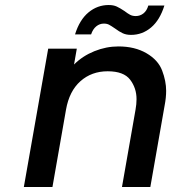

<svg xmlns="http://www.w3.org/2000/svg" viewBox="-20 -745 689 765"><path d="M279 -608Q297 -666 332.5 -695.5Q368 -725 413 -725Q432 -725 445 -719Q458 -713 476 -701Q489 -691 498.5 -686Q508 -681 521 -681Q538 -681 551.5 -691.5Q565 -702 571 -723H635Q617 -665 582 -635.5Q547 -606 502 -606Q483 -606 469 -612.5Q455 -619 439 -631Q423 -642 414.5 -646.5Q406 -651 394 -651Q377 -651 363.5 -640Q350 -629 343 -608ZM452 -560Q517 -560 563.5 -533Q610 -506 626 -464Q642 -422 642 -383Q642 -356 636 -325L579 0H466L520 -308Q524 -330 524 -350Q524 -394 498.5 -427.5Q473 -461 409 -461Q345 -461 300.5 -421.5Q256 -382 243 -308L189 0H75L172 -551H286L275 -488Q309 -522 356 -541Q403 -560 452 -560Z"/></svg>

Font: Fz Poppins Med
Style: Italic
Weight: 500
Italic angle: -10°
Designer: Ninad Kale (Devanagari), Jonny Pinhorn (Latin)
Foundry: Indian Type Foundry
Version: Vit hóa bi Vntype.Com & FontZin.Com